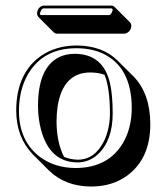

<svg xmlns="http://www.w3.org/2000/svg" viewBox="-20 -602 596 688"><path d="M426.8 -481.4H182.6Q177.2 -481.9 173.8 -484.9L117.2 -541.5Q113.3 -546.4 112.8 -553.2Q112.8 -570.3 127 -579.1Q131.3 -581.5 134.8 -582H379.9Q386.2 -581.5 389.6 -578.1L446.3 -521.5Q450.2 -516.6 450.7 -511.2Q450.7 -493.2 435.1 -483.9Q430.7 -481.9 426.8 -481.4ZM38.1 -205.1Q38.1 -338.9 126.5 -401.4Q180.2 -438.5 253.9 -439Q347.7 -438.5 401.9 -384.3L458.5 -328.1Q518.1 -267.1 518.6 -157.2Q518.6 -33.2 435.1 27.8Q381.3 66.4 306.6 66.4Q212.9 65.9 154.8 8.3L98.1 -48.3Q38.6 -109.4 38.1 -205.1ZM303.7 -342.3Q206.1 -342.3 186.5 -221.2Q182.6 -194.8 182.6 -165.5Q183.1 -91.3 209.5 -40Q232.4 -30.3 258.8 -29.8Q319.8 -29.8 353 -97.2Q373.5 -140.6 374 -195.8Q373.5 -288.6 354.5 -334Q332 -342.3 303.7 -342.3ZM247.1 -409.2Q350.6 -409.2 374.5 -302.2Q383.8 -260.3 383.8 -195.8Q383.8 -98.1 330.1 -48.3Q298.8 -20.5 258.8 -20Q158.2 -20 127 -137.2Q116.2 -177.7 116.2 -222.2Q116.2 -358.4 190.4 -396.5Q215.8 -409.2 247.1 -409.2ZM47.9 -205.1Q47.9 -96.2 124 -39.1Q176.8 -0.5 250 0Q368.2 0 421.4 -90.8Q451.7 -143.6 452.1 -213.9Q452.1 -358.9 351.6 -408.7Q309.1 -429.2 253.9 -429.2Q135.7 -429.2 81.1 -337.4Q48.3 -281.7 47.9 -205.1ZM370.1 -547.9Q377 -547.9 382.3 -561Q383.8 -564.9 383.8 -567.9Q381.8 -571.3 379.9 -571.8H134.8Q130.9 -571.8 125.5 -561.5Q123.5 -556.6 123 -553.2Q124 -548.8 126 -547.9Z"/></svg>

Font: Linux Biolinum Shadow O
Style: Regular
Weight: 400
Designer: Philipp H. Poll
Foundry: Philipp H. Poll
Version: Version 1.0.4